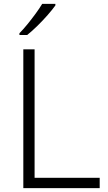

<svg xmlns="http://www.w3.org/2000/svg" viewBox="-20 -968 555 988"><path d="M100 0V-714H158V-53H493V0ZM265 -940Q250 -919 225.5 -891Q201 -863 173 -835.5Q145 -808 120 -788H80V-797Q99 -816 121 -843Q143 -870 163.5 -898Q184 -926 197 -948H265Z"/></svg>

Font: Noto Sans Bengali UI Light
Style: Regular
Weight: 300
Designer: Jelle Bosma - Monotype Design Team
Foundry: Monotype Imaging Inc.
Version: Version 2.003; ttfautohint (v1.8.4.7-5d5b)